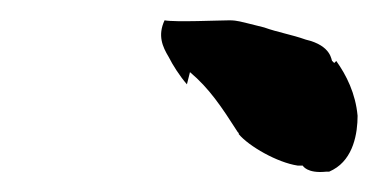

<svg xmlns="http://www.w3.org/2000/svg" viewBox="-20 -732 372 189"><path d="M142 -712C135 -697 140 -686 146 -676C150 -668 157 -657 164 -649L167 -661C186 -645 198 -627 214 -602L215 -601V-600C225 -588 253 -572 273 -569H278C278 -569 282 -561 301 -563H304L308 -565C328 -576 332 -601 332 -618C330 -640 321 -658 311 -672L309 -670L307 -672C306 -672 307 -687 281 -693C267 -698 254 -700 240 -705L224 -709C219 -710 214 -712 206 -712C197 -712 152 -710 142 -712Z"/></svg>

Font: Vapor
Style: ExBdObl
Weight: 800
Foundry: Cannot Into Space Fonts
Version: Version 0.179